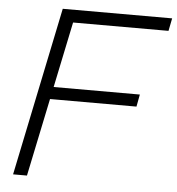

<svg xmlns="http://www.w3.org/2000/svg" viewBox="-52 -778 763 827"><g transform="rotate(5 329.5 -364.5)"><path d="M35 0 186 -729H659L648 -674H218L239 -691L95 0ZM134 -337 150 -390H549L539 -337Z"/></g></svg>

Font: Mona Sans ExtraLight Light
Style: Italic
Weight: 300
Italic angle: -11.6951°
Version: Version 2.000